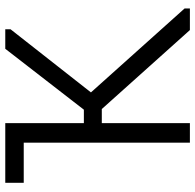

<svg xmlns="http://www.w3.org/2000/svg" viewBox="-26 -714 740 728"><g transform="rotate(-90 344.0 -350.0)"><path d="M215 -700H15V-630H215ZM594 0H676V-20L330 -406V-340L597 -680V-700H523L265 -367ZM200 -334H324V-402H200ZM241 -700H167V0H241Z"/></g></svg>

Font: Tilda Sans VF
Style: Regular
Weight: 400
Designer: ParaType Ltd
Foundry: ParaType Ltd
Version: Version 1.010